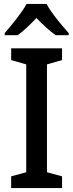

<svg xmlns="http://www.w3.org/2000/svg" viewBox="-20 -961 375 981"><path d="M218 -941H116C92 -897 40 -833 4 -792V-781H70C100 -802 133 -834 166 -869C200 -834 233 -803 265 -781H331V-792C295 -832 241 -896 218 -941ZM297 0V-60L220 -81V-632L297 -654V-714H37V-654L114 -632V-81L37 -60V0Z"/></svg>

Font: Noto Sans Devanagari SemiCondensed Medium
Style: Regular
Weight: 500
Width: 4
Designer: Jelle Bosma - Monotype Design Team
Foundry: Monotype Imaging Inc.
Version: Version 2.004